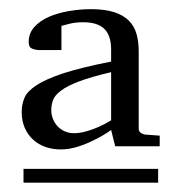

<svg xmlns="http://www.w3.org/2000/svg" viewBox="-20 -699 381 415"><path d="M30.8 -304.2V-334H321.8V-304.2ZM220.2 -543Q176.3 -532.7 150.6 -522.9Q125 -513.2 111.6 -502.9Q98.1 -492.7 94.5 -482.2Q90.8 -471.7 90.8 -460.9Q90.8 -451.7 94.2 -442.6Q97.7 -433.6 103.8 -426.8Q109.9 -419.9 119.1 -415.5Q128.4 -411.1 140.1 -411.1Q152.8 -411.1 167.2 -415.3Q181.6 -419.4 193.4 -424.8Q207 -430.7 220.2 -439ZM229 -382.8 220.2 -418Q203.1 -405.8 184.6 -397Q168.9 -388.7 149.4 -382.3Q129.9 -376 110.8 -376Q93.8 -376 78.4 -381.3Q63 -386.7 51.5 -397.2Q40 -407.7 33.4 -422.9Q26.9 -438 26.9 -457Q26.9 -473.6 33 -487.8Q39.1 -502 59.3 -515.1Q79.6 -528.3 117.7 -540.8Q155.8 -553.2 220.2 -565.9V-591.8Q220.2 -622.1 205.6 -636.5Q190.9 -650.9 160.2 -650.9Q143.1 -650.9 130.6 -647.7Q118.2 -644.5 112.8 -643.1V-590.8H65.9Q57.1 -590.8 49.6 -593.8Q42 -596.7 42 -607.9Q42 -627 54 -640.4Q65.9 -653.8 85.2 -662.4Q104.5 -670.9 128.7 -675Q152.8 -679.2 176.8 -679.2Q207 -679.2 227.1 -672.6Q247.1 -666 258.8 -654.1Q270.5 -642.1 275.1 -625.5Q279.8 -608.9 279.8 -588.9V-420.9Q279.8 -415.5 283.7 -412.4Q287.6 -409.2 293 -408.2L325.2 -405.8V-382.8Z"/></svg>

Font: BabelStone Ogham Special
Style: Regular
Weight: 400
Designer: Andrew West
Foundry: BabelStone
Version: Version 1.02 March 14, 2022